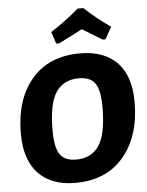

<svg xmlns="http://www.w3.org/2000/svg" viewBox="-60 -935 761 994"><g transform="rotate(-5 321.0 -438.0)"><path d="M255 -716 235 -778Q314 -829 381 -887H411Q469 -832 546 -778L511 -716H496Q419 -763 393 -779Q375 -769 354.5 -758.5Q334 -748 309 -735.5Q284 -723 270 -716ZM373 -655Q497 -655 565 -585.5Q633 -516 633 -380Q633 -203 543 -96Q453 11 291 11Q168 11 100 -60Q32 -131 32 -268Q32 -445 121.5 -550Q211 -655 373 -655ZM355 -527Q277 -527 237 -468.5Q197 -410 197 -269Q197 -182 221.5 -145.5Q246 -109 307 -109Q385 -109 425 -168Q465 -227 465 -369Q465 -455 440.5 -491Q416 -527 355 -527Z"/></g></svg>

Font: Alegreya Sans ExtraBold
Style: Italic
Weight: 800
Italic angle: -7°
Designer: Juan Pablo del Peral
Foundry: Huerta Tipografica
Version: Version 2.007